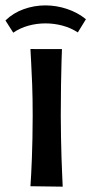

<svg xmlns="http://www.w3.org/2000/svg" viewBox="-56 -699 341 719"><path d="M178.8 0 58 -1.6Q59.2 -19.6 60.7 -46.1Q62.2 -72.6 63.4 -106.4Q64.6 -140.2 65.5 -180.4Q66.4 -220.6 66.4 -266Q66.4 -331.2 64.5 -382Q62.6 -432.8 60.6 -466.9Q58.6 -501 58 -515.4L176 -515.2Q175.4 -503.2 174.4 -468.4Q173.4 -433.6 172.5 -381.7Q171.6 -329.8 171.6 -265Q171.6 -222.4 172.5 -183.4Q173.4 -144.4 174.3 -110.3Q175.2 -76.2 176.7 -48.3Q178.2 -20.4 178.8 0ZM-6.4 -576.6 -35.6 -622.4Q-6.6 -650.6 32.8 -664.7Q72.2 -678.8 114 -678.8Q154.6 -678.8 194.4 -665.7Q234.2 -652.6 265.8 -627L235.4 -577.6Q208.6 -595 177.5 -603.2Q146.4 -611.4 114.4 -611.4Q81 -611.4 49.9 -602.7Q18.8 -594 -6.4 -576.6Z"/></svg>

Font: Truculenta
Style: Regular
Weight: 400
Designer: Ivan Castro, Eva Sanz & Omnibus-Type Team
Foundry: Omnibus-Type
Version: Version 1.002